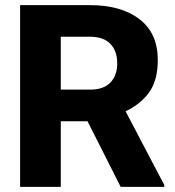

<svg xmlns="http://www.w3.org/2000/svg" viewBox="-20 -731 686 751"><path d="M452.1 0 322.3 -256.8H217.8V0H58.6V-710.9H331.5Q454.1 -710.9 525.6 -656Q597.2 -601.1 597.2 -496.1Q597.2 -416.5 563 -369.4Q528.8 -322.3 471.2 -295.9L622.6 -7.3V0ZM331.5 -587.4H217.8V-380.4H332Q385.3 -380.4 411.9 -408.2Q438.5 -436 438.5 -483.4Q438.5 -531.7 411.6 -559.6Q384.8 -587.4 331.5 -587.4Z"/></svg>

Font: Vazirmatn RD ExtraBold
Style: Regular
Weight: 800
Designer: Saber Rastikerdar
Foundry: Saber Rastikerdar
Version: Version 32.102